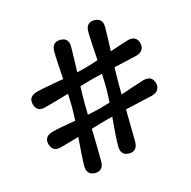

<svg xmlns="http://www.w3.org/2000/svg" viewBox="-159 -862 1022 1025"><g transform="rotate(-30 352.5 -349.0)"><path d="M340 -210.5Q321 -210.5 297.2 -209.8Q273.5 -209 247 -208.5Q235 -158.5 223 -110.5Q211 -62.5 203 -32Q189 16.5 144.5 5.5Q99.5 -7.5 112 -56Q119.5 -83 133.2 -123.2Q147 -163.5 162.5 -207Q131 -206 103.5 -205.8Q76 -205.5 56.5 -205.5Q6 -204.5 5 -252Q5 -298.5 56 -299.5Q80 -299.5 116 -296.8Q152 -294 191.5 -290Q197.5 -309.5 203 -327Q208.5 -344.5 212.5 -359.5Q216.5 -375.5 221 -394.2Q225.5 -413 230 -434Q189.5 -433 152.2 -432.5Q115 -432 90.5 -432Q40 -431 39 -478.5Q39 -525 90 -526Q117.5 -526 159.8 -522.5Q202 -519 247 -515Q256 -559 264.2 -599.8Q272.5 -640.5 279.5 -667Q293 -716 338 -704Q383.5 -692 370 -642.5Q363.5 -618.5 352.8 -583Q342 -547.5 330 -508.5Q356 -507.5 374.5 -507.5Q391.5 -507.5 412.2 -508.2Q433 -509 456 -510.5Q465 -556 473.8 -598Q482.5 -640 489.5 -667Q503 -716 547.5 -704Q593 -692 579.5 -642.5Q573.5 -619.5 563.2 -586.2Q553 -553 541.5 -516Q573 -518 601 -519.8Q629 -521.5 648.5 -522Q698.5 -522 700 -476Q698.5 -429 648 -427.5Q624.5 -428 589.5 -429.5Q554.5 -431 516 -432.5Q508.5 -407 501.8 -383.8Q495 -360.5 490 -341.5Q487 -329.5 483.5 -316Q480 -302.5 476 -287.5Q516.5 -290 553.2 -292.5Q590 -295 614.5 -295.5Q664.5 -295.5 666 -249.5Q664.5 -202.5 614 -201Q586.5 -201.5 543.8 -203.5Q501 -205.5 456.5 -207Q444 -157.5 432.2 -109.8Q420.5 -62 412.5 -32Q398.5 16.5 354 5.5Q309 -7.5 321.5 -56Q329 -84 343.2 -125Q357.5 -166 373.5 -210Q354.5 -210.5 340 -210.5ZM280.5 -341.5Q277.5 -329 273.8 -314.5Q270 -300 266 -284Q286.5 -282.5 305.5 -281.8Q324.5 -281 340.5 -281Q353 -281 367.8 -281.5Q382.5 -282 399 -282.5Q406 -304 412 -323.5Q418 -343 422.5 -359.5Q427 -375.5 431.2 -395Q435.5 -414.5 440.5 -435.5Q422 -436 405 -436.5Q388 -437 374 -437Q360 -437 343 -436.5Q326 -436 307.5 -435.5Q299.5 -409.5 292.5 -385.2Q285.5 -361 280.5 -341.5Z"/></g></svg>

Font: Fraunces 9pt SuperSoft Black
Style: Regular
Weight: 900
Version: Version 1.000;[b76b70a41]